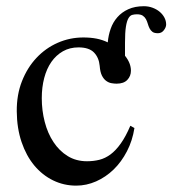

<svg xmlns="http://www.w3.org/2000/svg" viewBox="-20 -580 552 615"><path d="M512.2 -501.5Q512.2 -492.7 504.9 -483.2Q497.6 -473.6 485.8 -473.6Q474.1 -473.6 468.3 -478Q462.4 -482.4 459 -489.3Q455.6 -496.1 453.4 -503.9Q451.2 -511.7 447.5 -518.6Q443.8 -525.4 437.3 -529.8Q430.7 -534.2 418.5 -534.2Q410.2 -534.2 403.3 -532.2Q396.5 -530.3 391.4 -521.5Q386.2 -512.7 383.3 -494.4Q380.4 -476.1 380.4 -442.9V-401.4Q399.4 -377.9 399.4 -353.5Q399.4 -336.4 387.9 -324.2Q376.5 -312 353.5 -312Q346.2 -312 337.4 -313.5Q328.6 -314.9 320.6 -320.6Q312.5 -326.2 306.6 -337.6Q300.8 -349.1 299.3 -369.1Q296.9 -395.5 281 -411.9Q265.1 -428.2 231.4 -428.2Q203.6 -428.2 181.6 -415.8Q159.7 -403.3 144.5 -381.6Q129.4 -359.9 121.6 -330.1Q113.8 -300.3 113.8 -265.6Q113.8 -226.1 123.3 -189.5Q132.8 -152.8 151.4 -124.8Q169.9 -96.7 196.8 -80.1Q223.6 -63.5 258.8 -63.5Q279.3 -63.5 298.1 -68.1Q316.9 -72.8 334 -85.4Q351.1 -98.1 366.9 -120.4Q382.8 -142.6 397.5 -177.2L410.6 -169.9Q404.3 -129.4 386.7 -95.5Q369.1 -61.5 344 -37.1Q318.8 -12.7 287.8 1Q256.8 14.6 224.1 14.6Q184.6 14.6 150.1 -2.2Q115.7 -19 89.8 -50Q64 -81.1 49.1 -125Q34.2 -168.9 33.7 -223.1Q33.2 -276.4 50.3 -319.8Q67.4 -363.3 96.7 -394.5Q126 -425.8 164.8 -442.9Q203.6 -460 247.1 -460Q270 -460 289.1 -456.3Q308.1 -452.6 325.2 -444.3Q327.1 -466.8 334.5 -487.8Q341.8 -508.8 356 -524.9Q370.1 -541 391.1 -550.5Q412.1 -560.1 440.9 -560.1Q455.6 -560.1 468.8 -555.2Q481.9 -550.3 491.5 -542.2Q501 -534.2 506.6 -523.7Q512.2 -513.2 512.2 -501.5Z"/></svg>

Font: Doulos SIL Afr
Style: Regular
Weight: 400
Designer: Walt Agee, Victor Gaultney, Peter Martin, Debbi Hosken, Becca Hirsbrunner
Foundry: SIL International
Version: Version 5.000